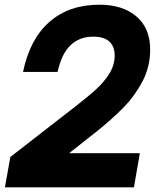

<svg xmlns="http://www.w3.org/2000/svg" viewBox="-20 -797 680 817"><path d="M1 0 24 -129 297 -341Q355 -386 389.5 -417.5Q424 -449 446 -485Q468 -521 468 -561Q468 -599 445.5 -620Q423 -641 377 -641Q318 -641 280 -604.5Q242 -568 225 -491H78Q107 -631 190.5 -704Q274 -777 403 -777Q502 -777 560.5 -727Q619 -677 619 -586Q619 -513 586.5 -451Q554 -389 506.5 -340.5Q459 -292 392 -238L274 -145H575L550 0Z"/></svg>

Font: Open Sauce One ExtraBold Italic
Style: Regular
Weight: 800
Italic angle: -10°
Designer: Alfredo Marco Pradil
Foundry: Creative Sauce Fz LLC
Version: Version 1.477